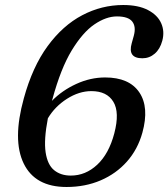

<svg xmlns="http://www.w3.org/2000/svg" viewBox="-20 -733 672 766"><path d="M471.5 -713Q532 -713 570.2 -693Q608.5 -673 623 -640.5Q637.5 -608 627.5 -570.5Q618.5 -537 597.2 -518.8Q576 -500.5 548 -500.5Q488.5 -500.5 505.5 -560.5L514 -591Q523.5 -627 507.5 -647.2Q491.5 -667.5 446.5 -667.5Q403.5 -667.5 356.8 -635.8Q310 -604 266.2 -532Q222.5 -460 189.5 -338.5Q188.5 -334.5 187 -330.5Q227.5 -372 284 -398Q340.5 -424 399.5 -424Q495.5 -424 535.8 -364.5Q576 -305 548 -203.5Q529.5 -137 486.5 -88.5Q443.5 -40 381.8 -13.5Q320 13 245.5 13Q120 13 74.5 -80.8Q29 -174.5 75 -340.5Q109.5 -466.5 170 -549Q230.5 -631.5 308 -672.2Q385.5 -713 471.5 -713ZM344.5 -369.5Q295.5 -369.5 247.2 -338.8Q199 -308 171 -261Q154.5 -175.5 162 -125.5Q169.5 -75.5 196 -54Q222.5 -32.5 262.5 -32.5Q321.5 -32.5 368 -76Q414.5 -119.5 436 -201Q458 -284.5 432.2 -327Q406.5 -369.5 344.5 -369.5Z"/></svg>

Font: Fraunces 9pt Soft
Style: Italic
Weight: 400
Italic angle: -16°
Version: Version 1.000;[0bf87f6ff]